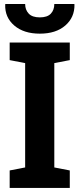

<svg xmlns="http://www.w3.org/2000/svg" viewBox="-20 -919 389 939"><path d="M27.3 0V-85.4L103 -100.1V-610.4L27.3 -625V-710.9H321.3V-625L245.6 -610.4V-100.1L321.3 -85.4V0ZM174.8 -754.4Q96.2 -754.4 49.8 -794.2Q3.4 -834 5.4 -896.5L6.3 -899.4H103Q103 -871.1 120.4 -852.5Q137.7 -834 174.8 -834Q211.4 -834 228.5 -852.1Q245.6 -870.1 245.6 -899.4H343.3L344.2 -896.5Q345.2 -834 299.3 -794.2Q253.4 -754.4 174.8 -754.4Z"/></svg>

Font: Roboto Slab LO
Style: Bold
Weight: 700
Designer: Google
Version: Version 2.000